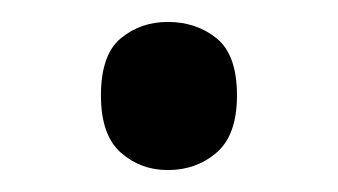

<svg xmlns="http://www.w3.org/2000/svg" viewBox="-20 -440 308 175"><path d="M72 -353Q72 -390 90 -405Q108 -420 133 -420Q159 -420 177.5 -405Q196 -390 196 -353Q196 -317 177.5 -301Q159 -285 133 -285Q108 -285 90 -301Q72 -317 72 -353Z"/></svg>

Font: Noto Sans Soyombo
Style: Regular
Weight: 400
Designer: Monotype Design Team
Foundry: Monotype Imaging Inc.
Version: Version 2.001; ttfautohint (v1.8.4.7-5d5b)